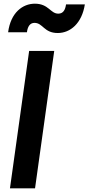

<svg xmlns="http://www.w3.org/2000/svg" viewBox="-20 -1021 480 1041"><path d="M293 -842C361 -842 424 -894 440 -997H338C334 -968 323 -947 296 -947C253 -947 244 -1001 169 -1001C103 -1001 38 -953 24 -846H126C130 -878 143 -897 167 -897C213 -897 218 -842 293 -842ZM170 0 274 -745H138L34 0Z"/></svg>

Font: Plus Jakarta Sans
Style: Bold Italic
Weight: 700
Italic angle: -8°
Designer: Gumpita Rahayu
Foundry: Tokotype
Version: Version 2.071;gftools[0.9.30]